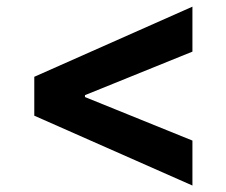

<svg xmlns="http://www.w3.org/2000/svg" viewBox="-20 -577 693 588"><path d="M85 -341.8 569.3 -556.6V-418.9L240.2 -285.6V-279.8L569.3 -146.5V-8.8L85 -222.7Z"/></svg>

Font: Pretendard
Style: Bold
Weight: 700
Designer: Base glyphs from Inter by Rasmus Andersson; Hangeul glyphs from Noto Sans CJK(Source Han Sans) by Jang Soo-young and Kan
Foundry: Kil Hyung-jin
Version: Version 1.309